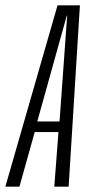

<svg xmlns="http://www.w3.org/2000/svg" viewBox="-55 -696 344 716"><path d="M-35 0H17.5L74.5 -203.5H163L147.5 0H201L243 -676H159.5ZM84 -243 194 -637.5H195.5L167 -243Z"/></svg>

Font: Anybody ExtraCondensed Light
Style: Italic
Weight: 300
Width: 2
Italic angle: -10°
Version: Version 1.113;gftools[0.9.25]